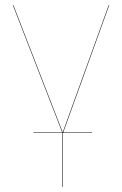

<svg xmlns="http://www.w3.org/2000/svg" viewBox="-20 -537 475 747"><path d="M226 -22H338V-20H225V190H223V-20H110V-22H222L30 -517H32L224 -22L403 -517H405Z"/></svg>

Font: FiraGO Two
Style: Regular
Weight: 100
Designer: bBox Type
Foundry: bBox Type GmbH
Version: Version 1.001